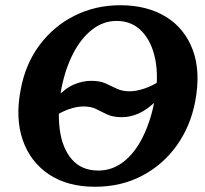

<svg xmlns="http://www.w3.org/2000/svg" viewBox="-20 -705 782 734"><path d="M343 9Q238 9 167 -38.5Q96 -86 67 -169.5Q38 -253 59 -362Q77 -460 131 -532.5Q185 -605 265 -645Q345 -685 440 -685Q542 -685 614 -641Q686 -597 717 -514Q748 -431 726 -316Q708 -222 655.5 -148.5Q603 -75 523 -33Q443 9 343 9ZM356 -53Q410 -53 453.5 -87.5Q497 -122 527 -183.5Q557 -245 572 -325Q587 -411 573.5 -478.5Q560 -546 522 -585.5Q484 -625 426 -625Q375 -625 332.5 -592Q290 -559 260 -501Q230 -443 215 -368Q199 -281 208.5 -209.5Q218 -138 255 -95.5Q292 -53 356 -53ZM183 -257 193 -330Q231 -369 264 -382.5Q297 -396 328 -396Q362 -396 384 -386Q406 -376 426.5 -366Q447 -356 476 -356Q501 -356 532 -366.5Q563 -377 592 -396L581 -323Q545 -287 512 -272Q479 -257 446 -257Q413 -257 391 -267Q369 -277 349 -287.5Q329 -298 300 -298Q246 -298 183 -257Z"/></svg>

Font: Vollkorn
Style: Bold Italic
Weight: 700
Italic angle: -11°
Designer: Friedrich Althausen
Foundry: Friedrich Althausen
Version: Version 5.000; ttfautohint (v1.8.3)